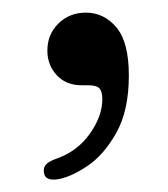

<svg xmlns="http://www.w3.org/2000/svg" viewBox="-20 -137 266 304"><path d="M109.5 -2Q84.5 -2 69.8 -18Q55 -34 55 -57Q55 -82.5 72.5 -99.8Q90 -117 116 -117Q144.5 -117 164.2 -93.8Q184 -70.5 184 -17.5Q184 38 164.2 73.2Q144.5 108.5 117.8 126.2Q91 144 70.5 147Q50.5 149.5 49.5 135.5Q48.5 128.5 52.8 123.5Q57 118.5 70 114Q102.5 102.5 122.2 74.8Q142 47 142 20Q142 8 137.5 3Q133 -2 119.5 -2Z"/></svg>

Font: Fraunces 9pt Soft Light
Style: Regular
Weight: 300
Version: Version 1.000;[0bf87f6ff]